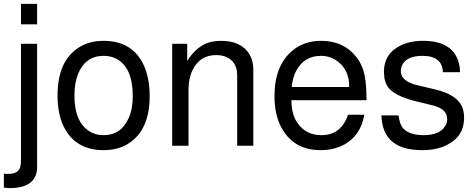

<svg xmlns="http://www.w3.org/2000/svg" viewBox="-38 -749 2447 987"><path d="M69.8 -523.9H152.8V108.9Q152.8 211.9 24.9 217.8H9.8L-7.8 216.8L-18.1 214.8V144L1 145H2Q54.2 145 64.9 112.8Q69.8 99.1 69.8 76.2ZM152.8 -729V-624H69.8V-729Z M493.7 -539.1Q645.5 -539.1 702.6 -410.2Q731.4 -345.2 731.4 -253.9Q731.4 -86.9 629.9 -16.1Q573.7 22.9 494.6 22.9Q350.6 22.9 290.5 -96.2Q257.8 -162.1 257.8 -257.8Q257.8 -432.1 362.8 -502Q417.5 -539.1 493.7 -539.1ZM494.6 -461.9Q401.9 -461.9 363.8 -370.1Q344.7 -323.2 344.7 -257.8Q344.7 -121.1 422.9 -73.2Q453.6 -54.2 494.6 -54.2Q584.5 -54.2 623.5 -142.1Q644.5 -189 644.5 -254.9Q644.5 -399.9 562.5 -445.8Q532.7 -461.9 494.6 -461.9Z M847.2 -523.9H924.3V-436Q978.5 -521 1054.2 -535.2Q1074.2 -539.1 1098.1 -539.1Q1202.1 -539.1 1244.1 -470.2Q1263.2 -439 1264.2 -396V0H1181.2V-362.8Q1181.2 -432.1 1123.5 -457Q1101.6 -465.8 1073.2 -465.8Q989.3 -465.8 952.1 -389.2Q931.2 -347.2 931.2 -289.1V0H847.2Z M1846.2 -233.9H1460Q1460.9 -162.1 1487.8 -122.1Q1531.2 -54.2 1613.8 -54.2Q1715.8 -54.2 1751 -159.2H1835Q1813 -38.1 1709 4.9Q1665 22.9 1610.8 22.9Q1475.1 22.9 1412.1 -86.9Q1373 -154.8 1373 -254.9Q1373 -413.1 1466.8 -490.2Q1526.9 -539.1 1612.8 -539.1Q1728 -539.1 1793 -457Q1813 -432.1 1825.2 -400.9Q1846.2 -347.2 1846.2 -233.9ZM1461.9 -301.8H1755.9L1756.8 -308.1Q1756.8 -388.2 1698.2 -433.1Q1660.2 -461.9 1611.8 -461.9Q1526.9 -461.9 1485.8 -387.2Q1465.8 -351.1 1461.9 -301.8Z M2326.7 -377.9H2238.8Q2235.8 -461.9 2133.8 -461.9Q2051.8 -461.9 2028.8 -413.1Q2022.5 -399.9 2022.5 -382.8Q2022.5 -337.9 2088.9 -315.9L2119.6 -308.1L2199.7 -289.1Q2317.9 -261.2 2340.8 -190.9Q2347.7 -169.9 2347.7 -143.1Q2347.7 -46.9 2257.8 -2.9Q2205.6 22.9 2131.8 22.9Q1937.5 22.9 1923.8 -139.2L1922.9 -155.8H2010.7Q2016.6 -108.9 2034.7 -88.9Q2067.9 -54.2 2138.7 -54.2Q2222.7 -54.2 2250.5 -101.1Q2260.7 -116.2 2260.7 -136.2Q2260.7 -182.1 2206.5 -201.2Q2197.8 -204.1 2187.5 -207H2186.5L2179.7 -209L2101.6 -228Q1982.9 -256.8 1951.7 -308.1Q1942.9 -324.2 1938.5 -345.2L1935.5 -378.9Q1935.5 -472.2 2019.5 -514.2Q2068.8 -539.1 2136.7 -539.1Q2281.7 -539.1 2316.9 -438Q2326.7 -411.1 2326.7 -377.9Z"/></svg>

Font: SolaimanLipi
Style: Normal
Weight: 400
Designer: Solaiman Karim
Foundry: Al Mamun Sumon
Version: Version 2.000